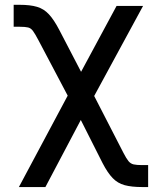

<svg xmlns="http://www.w3.org/2000/svg" viewBox="-20 -570 645 795"><path d="M593.4 204.5H568.9Q524.9 204.5 496.1 196.7Q467.3 188.9 446.6 167.4Q425.8 146 404.8 105.5L314.6 -73.2L168 204.5H58.2L260.3 -174L139.2 -403.4Q125 -430.4 116.5 -441.9Q108 -453.5 96.2 -456.3Q84.5 -459.2 61.1 -459.2H36.6V-550.1H61.1Q105.1 -550.1 133.3 -541.7Q161.6 -533.4 182.5 -510.8Q203.5 -488.3 225.5 -446L315.7 -272.7L462.7 -545.5H572.4L370 -172.6L491.1 62.9Q503.2 86.6 512.1 97.3Q521 108 533.6 110.8Q546.2 113.6 568.9 113.6H593.4Z"/></svg>

Font: Linik Sans Medium
Style: Regular
Weight: 500
Designer: Rasmus Andersson (font), Cristiano Sobral (main changes)
Foundry: rsms
Version: Version 3.018;June 1, 2022;FontCreator 14.0.0.2814 64-bit; t